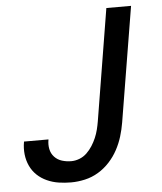

<svg xmlns="http://www.w3.org/2000/svg" viewBox="-53 -781 706 836"><g transform="rotate(-5 300.0 -363.5)"><path d="M224 8Q197 8 170.5 4Q144 0 119.5 -11Q95 -22 76.5 -39.5Q58 -57 47 -80.5Q36 -104 33 -131Q30 -158 35 -186V-187H142V-186Q138 -165 142 -145Q146 -125 159.5 -110.5Q173 -96 192.5 -90Q212 -84 233 -84Q251 -84 269 -91Q287 -98 301 -111.5Q315 -125 325.5 -141.5Q336 -158 343.5 -175.5Q351 -193 355.5 -211Q360 -229 363 -247L443 -735H551L468 -232Q463 -202 454 -172.5Q445 -143 430 -115Q415 -87 393 -63Q371 -39 343.5 -22.5Q316 -6 285 1Q254 8 224 8Z"/></g></svg>

Font: Iosevka Aile Semibold
Style: Italic
Weight: 600
Italic angle: -9°
Designer: Belleve Invis
Foundry: Belleve Invis
Version: Version 31.1.0; ttfautohint (v1.8.4)